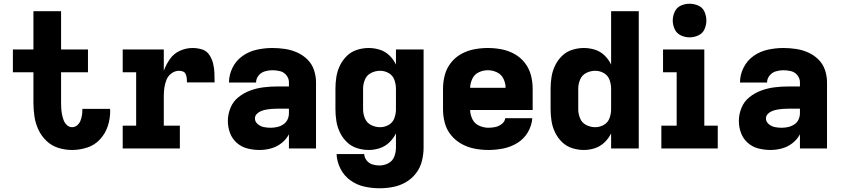

<svg xmlns="http://www.w3.org/2000/svg" viewBox="-20 -795 4504 1028"><path d="M366 8Q407 8 447 -5Q487 -18 515.5 -49Q544 -80 557 -119.5Q570 -159 570 -201Q570 -206 569 -212H421Q421 -210 421 -207Q421 -192 418.5 -177Q416 -162 410.5 -148Q405 -134 393 -124Q381 -114 366 -114Q350 -114 338 -125.5Q326 -137 320.5 -152Q315 -167 312 -182.5Q309 -198 308 -213.5Q307 -229 307 -245V-408H451V-530H307V-735H159V-530H49V-408H159V-245Q159 -208 164.5 -171Q170 -134 186 -100Q202 -66 229.5 -40Q257 -14 293 -3Q329 8 366 8Z M637 0H943V-122H857V-281Q857 -303 860 -325Q863 -347 871.5 -368Q880 -389 898.5 -402.5Q917 -416 939 -416Q950 -416 960 -412Q970 -408 974.5 -397.5Q979 -387 980 -376Q981 -365 981 -354H1129Q1129 -380 1128 -405Q1127 -430 1121 -455Q1115 -480 1100.5 -501.5Q1086 -523 1061.5 -530.5Q1037 -538 1011 -538Q976 -538 943 -523Q910 -508 889.5 -478.5Q869 -449 857 -416V-530H637V-408H709V-122H637Z M1370 8Q1401 8 1431.5 -0.5Q1462 -9 1487 -28.5Q1512 -48 1527 -76V0H1672V-355Q1672 -388 1661 -420.5Q1650 -453 1625.5 -477Q1601 -501 1570 -514.5Q1539 -528 1505.5 -533Q1472 -538 1438 -538Q1397 -538 1355.5 -529Q1314 -520 1279.5 -496Q1245 -472 1225.5 -433.5Q1206 -395 1206 -353H1351Q1351 -374 1364.5 -390.5Q1378 -407 1398 -413Q1418 -419 1438 -419Q1459 -419 1479.5 -414Q1500 -409 1513.5 -392Q1527 -375 1527 -355V-332H1463Q1427 -332 1391 -327.5Q1355 -323 1320.5 -310.5Q1286 -298 1257 -275Q1228 -252 1214 -217.5Q1200 -183 1200 -147Q1200 -114 1211.5 -83Q1223 -52 1248 -30Q1273 -8 1305 0Q1337 8 1369 8ZM1429 -111Q1411 -111 1393 -114.5Q1375 -118 1360 -130.5Q1345 -143 1345 -161Q1345 -175 1355.5 -185.5Q1366 -196 1379.5 -201Q1393 -206 1407 -208.5Q1421 -211 1435 -212Q1449 -213 1463 -213H1527V-189Q1527 -171 1519.5 -155Q1512 -139 1497 -129Q1482 -119 1464.5 -115Q1447 -111 1429 -111Z M2012 213Q2049 213 2085 206Q2121 199 2153 180.5Q2185 162 2207.5 132.5Q2230 103 2239 67Q2248 31 2248 -5V-530H2100V-449Q2087 -477 2064.5 -498.5Q2042 -520 2013 -529Q1984 -538 1954 -538Q1922 -538 1891 -528Q1860 -518 1837 -495.5Q1814 -473 1800 -444Q1786 -415 1781 -383.5Q1776 -352 1776 -320V-210Q1776 -178 1781 -146.5Q1786 -115 1800 -86Q1814 -57 1837 -34.5Q1860 -12 1891 -2Q1922 8 1954 8Q1984 8 2013 -1.5Q2042 -11 2064.5 -32.5Q2087 -54 2100 -81V-5Q2100 20 2091 43.5Q2082 67 2059.5 79Q2037 91 2012 91Q1993 91 1974.5 85.5Q1956 80 1943.5 64.5Q1931 49 1930 30H1782Q1784 71 1803 108.5Q1822 146 1856 170.5Q1890 195 1930.5 204Q1971 213 2012 213ZM2015 -114Q1990 -114 1967 -125.5Q1944 -137 1934 -161Q1924 -185 1924 -210V-320Q1924 -345 1934 -369Q1944 -393 1967 -404.5Q1990 -416 2015 -416Q2040 -416 2061.5 -403.5Q2083 -391 2091.5 -367.5Q2100 -344 2100 -320V-210Q2100 -186 2091.5 -162.5Q2083 -139 2061.5 -126.5Q2040 -114 2015 -114Z M2595 8Q2635 8 2675 0Q2715 -8 2750 -29.5Q2785 -51 2806 -86.5Q2827 -122 2830 -162H2685Q2683 -144 2667 -131.5Q2651 -119 2632.5 -115Q2614 -111 2595 -111Q2570 -111 2545.5 -122Q2521 -133 2509.5 -156.5Q2498 -180 2497 -206H2832V-320Q2832 -357 2822.5 -393Q2813 -429 2790 -458.5Q2767 -488 2734.5 -506Q2702 -524 2665.5 -531Q2629 -538 2592 -538Q2555 -538 2518.5 -531Q2482 -524 2449.5 -506Q2417 -488 2394 -458.5Q2371 -429 2361.5 -393Q2352 -357 2352 -320V-210Q2352 -173 2361.5 -137Q2371 -101 2395 -71.5Q2419 -42 2452 -24Q2485 -6 2521.5 1Q2558 8 2595 8ZM2497 -325Q2498 -350 2509 -373.5Q2520 -397 2543.5 -408Q2567 -419 2592 -419Q2617 -419 2640.5 -408Q2664 -397 2675.5 -373.5Q2687 -350 2687 -325Z M3106 8Q3136 8 3165 -1.5Q3194 -11 3216.5 -32.5Q3239 -54 3252 -81V0H3400V-735H3252V-449Q3239 -477 3216.5 -498.5Q3194 -520 3165 -529Q3136 -538 3106 -538Q3074 -538 3043 -528Q3012 -518 2989 -495.5Q2966 -473 2952 -444Q2938 -415 2933 -383.5Q2928 -352 2928 -320V-210Q2928 -178 2933 -146.5Q2938 -115 2952 -86Q2966 -57 2989 -34.5Q3012 -12 3043 -2Q3074 8 3106 8ZM3167 -114Q3142 -114 3119 -125.5Q3096 -137 3086 -161Q3076 -185 3076 -210V-320Q3076 -345 3086 -369Q3096 -393 3119 -404.5Q3142 -416 3167 -416Q3192 -416 3213.5 -403.5Q3235 -391 3243.5 -367.5Q3252 -344 3252 -320V-210Q3252 -186 3243.5 -162.5Q3235 -139 3213.5 -126.5Q3192 -114 3167 -114Z M3521 0H3823V-122H3751V-530H3530V-408H3603V-122H3521ZM3672 -595Q3696 -595 3719 -605.5Q3742 -616 3752 -638.5Q3762 -661 3762 -685Q3762 -709 3752 -732Q3742 -755 3719 -765Q3696 -775 3672 -775Q3648 -775 3625.5 -765Q3603 -755 3592.5 -732Q3582 -709 3582 -685Q3582 -661 3592.5 -638.5Q3603 -616 3625.5 -605.5Q3648 -595 3672 -595Z M4106 8Q4137 8 4167.5 -0.5Q4198 -9 4223 -28.5Q4248 -48 4263 -76V0H4408V-355Q4408 -388 4397 -420.5Q4386 -453 4361.5 -477Q4337 -501 4306 -514.5Q4275 -528 4241.5 -533Q4208 -538 4174 -538Q4133 -538 4091.5 -529Q4050 -520 4015.5 -496Q3981 -472 3961.5 -433.5Q3942 -395 3942 -353H4087Q4087 -374 4100.5 -390.5Q4114 -407 4134 -413Q4154 -419 4174 -419Q4195 -419 4215.5 -414Q4236 -409 4249.5 -392Q4263 -375 4263 -355V-332H4199Q4163 -332 4127 -327.5Q4091 -323 4056.5 -310.5Q4022 -298 3993 -275Q3964 -252 3950 -217.5Q3936 -183 3936 -147Q3936 -114 3947.5 -83Q3959 -52 3984 -30Q4009 -8 4041 0Q4073 8 4105 8ZM4165 -111Q4147 -111 4129 -114.5Q4111 -118 4096 -130.5Q4081 -143 4081 -161Q4081 -175 4091.5 -185.5Q4102 -196 4115.5 -201Q4129 -206 4143 -208.5Q4157 -211 4171 -212Q4185 -213 4199 -213H4263V-189Q4263 -171 4255.5 -155Q4248 -139 4233 -129Q4218 -119 4200.5 -115Q4183 -111 4165 -111Z"/></svg>

Font: Iosevka Sparkle Heavy
Style: Regular
Weight: 900
Designer: Belleve Invis
Foundry: Belleve Invis
Version: Version 4.5.0; ttfautohint (v1.8.3)